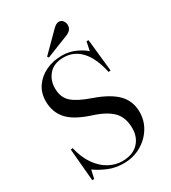

<svg xmlns="http://www.w3.org/2000/svg" viewBox="-224 -1044 1040 1170"><g transform="rotate(-30 296.0 -459.0)"><path d="M296 14Q238 14 190.5 -5.5Q143 -25 103 -53L90 6H76L56 -220L70 -223Q87 -149 122 -99.5Q157 -50 202 -26Q247 -2 293 -2Q367 -2 406.5 -42.5Q446 -83 446 -145Q446 -222 404.5 -264.5Q363 -307 276 -335Q163 -371 117 -423Q71 -475 71 -551Q71 -609 100.5 -652Q130 -695 180.5 -719.5Q231 -744 295 -744Q343 -744 385.5 -725.5Q428 -707 456 -682L469 -744H483L507 -517L492 -515Q469 -623 419 -676Q369 -729 298 -729Q230 -729 194.5 -689Q159 -649 159 -592Q159 -528 197.5 -493Q236 -458 323 -428Q433 -390 483.5 -338.5Q534 -287 534 -210Q534 -148 501.5 -97Q469 -46 415 -16Q361 14 296 14ZM221 -773 214 -783 340 -909Q363 -932 380 -932Q399 -932 409.5 -918Q420 -904 420 -887Q420 -852 380 -836Z"/></g></svg>

Font: Literata 72pt
Style: Regular
Weight: 400
Designer: Latin by Veronika Burian and Jose Scaglione. Greek by Irene Vlachou. Cyrillic by Vera Evstafieva.
Foundry: TypeTogether
Version: Version 3.002